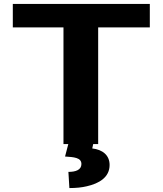

<svg xmlns="http://www.w3.org/2000/svg" viewBox="-20 -731 828 974"><path d="M740 -592V-711H45V-592H302V0H478V-592ZM393 101C393 131 364 141 327 141L332 223C366 223 395 220 420 214C482 200 536 169 536 106C536 56 500 28 448 22L454 -6H328L310 63C354 66 393 68 393 101Z"/></svg>

Font: Asimov
Style: XWid
Weight: 500
Designer: Google
Version: Version 2.000980; 2014